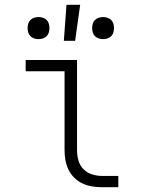

<svg xmlns="http://www.w3.org/2000/svg" viewBox="-20 -780 590 800"><path d="M473 0H404Q383 0 362.5 -3.5Q342 -7 323 -16Q304 -25 289 -40Q274 -55 265 -74Q256 -93 252.5 -113.5Q249 -134 249 -155V-483H87V-530H301V-155Q301 -133 306.5 -112.5Q312 -92 326.5 -76.5Q341 -61 362 -54Q383 -47 404 -47H473ZM410 -617Q400 -617 391 -620Q382 -623 375.5 -629.5Q369 -636 366.5 -645Q364 -654 364 -663Q364 -672 366.5 -681Q369 -690 375.5 -696.5Q382 -703 391 -706Q400 -709 410 -709Q419 -709 428 -706Q437 -703 443.5 -696.5Q450 -690 452.5 -681Q455 -672 455 -663Q455 -654 452.5 -645Q450 -636 443.5 -629.5Q437 -623 428 -620Q419 -617 410 -617ZM140 -617Q131 -617 122 -620Q113 -623 106.5 -629.5Q100 -636 97.5 -645Q95 -654 95 -663Q95 -672 97.5 -681Q100 -690 106.5 -696.5Q113 -703 122 -706Q131 -709 140 -709Q150 -709 159 -706Q168 -703 174.5 -696.5Q181 -690 183.5 -681Q186 -672 186 -663Q186 -654 183.5 -645Q181 -636 174.5 -629.5Q168 -623 159 -620Q150 -617 140 -617ZM246 -610 257 -760H314L293 -610Z"/></svg>

Font: Lode Dark Term
Style: Regular
Weight: 400
Monospace: yes
Designer: Belleve Invis
Foundry: Belleve Invis
Version: Version 29.2.0